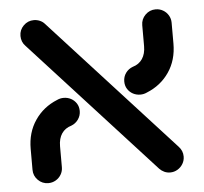

<svg xmlns="http://www.w3.org/2000/svg" viewBox="-44 -570 658 620"><g transform="rotate(-5 285.5 -259.5)"><path d="M448.9 -10 53 -443.3Q46.7 -449.6 43.3 -458.1Q40 -466.7 40 -475.9Q40 -495.6 53.9 -509.4Q67.8 -523.3 87.4 -523.3Q97.4 -523.3 106.5 -519.4Q115.6 -515.6 121.9 -508.5L517.8 -75.2Q531.1 -61.1 531.1 -42.6Q531.1 -29.6 524.6 -18.7Q518.1 -7.8 507.2 -1.3Q496.3 5.2 483.3 5.2Q473.3 5.2 464.4 1.1Q455.6 -3 448.9 -10ZM41.1 -42.2V-110Q41.1 -163 67.8 -202.2Q94.4 -241.5 140 -260Q150 -264.8 161.5 -264.8Q174.1 -264.8 185 -259.1Q195.9 -253.3 202.8 -242.8Q209.6 -232.2 209.6 -218.1Q209.6 -203 200.9 -190.7Q192.2 -178.5 178.5 -173.3Q158.1 -167.4 147.2 -151.3Q136.3 -135.2 136.3 -110V-42.2Q136.3 -29.3 129.8 -18.3Q123.3 -7.4 112.4 -1.1Q101.5 5.2 88.5 5.2Q68.9 5.2 55 -8.7Q41.1 -22.6 41.1 -42.2ZM409.3 -253.7Q396.7 -253.7 385.7 -259.4Q374.8 -265.2 368 -275.7Q361.1 -286.3 361.1 -300.4Q361.1 -315.9 369.8 -328Q378.5 -340 392.6 -345.2Q413 -351.1 423.9 -367.4Q434.8 -383.7 434.8 -408.5V-476.3Q434.8 -495.9 448.7 -509.8Q462.6 -523.7 482.2 -523.7Q495.2 -523.7 506.1 -517.4Q517 -511.1 523.5 -500.2Q530 -489.3 530 -476.3V-408.5Q530 -355.2 503.3 -316.1Q476.7 -277 430.7 -258.5Q420.7 -253.7 409.3 -253.7Z"/></g></svg>

Font: 26F Galaxy Hebrew Extra Bold
Style: Regular
Weight: 800
Designer: C₂₉H₂₅N₃O₅
Version: Version 1.000